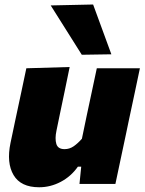

<svg xmlns="http://www.w3.org/2000/svg" viewBox="-20 -796 626 831"><path d="M149.5 14.5Q70 14.5 38.8 -38.2Q7.5 -91 25.5 -177.5Q30 -199.5 34.8 -221.5Q39.5 -243.5 45.5 -272.5Q61 -345 72 -396.5Q83 -448 94 -500.5L281.5 -506Q271 -454 260.2 -402.5Q249.5 -351 238 -296.5L224.5 -231Q217 -196 223.8 -173.2Q230.5 -150.5 259.5 -150.5Q281 -150.5 299 -163Q317 -175.5 334.5 -195.5L355.5 -296.5Q367.5 -351 377.5 -399.5Q387.5 -448 399 -500.5H585.5Q574.5 -448 563.5 -396.2Q552.5 -344.5 537 -272L525 -214.5Q512 -152.5 501.2 -102.5Q490.5 -52.5 479.5 0H324L331.5 -74.5H317Q287.5 -32.5 243 -9Q198.5 14.5 149.5 14.5ZM334 -559Q302.5 -610 268.2 -663.5Q234 -717 199.5 -772.5L383 -776.5Q402.5 -722.5 422.5 -668.8Q442.5 -615 462 -561Z"/></svg>

Font: Commissioner ExtraBold
Style: Italic
Weight: 800
Italic angle: -12°
Designer: Kostas Bartsokas
Foundry: Kostas Bartsokas
Version: Version 1.000; ttfautohint (v1.8.3)